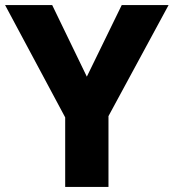

<svg xmlns="http://www.w3.org/2000/svg" viewBox="-20 -734 682 754"><path d="M321 -433 185 -714H0L236 -273V0H406V-278L642 -714H458Z"/></svg>

Font: Noto Sans Arabic UI XBd
Style: Regular
Weight: 800
Designer: Monotype Design Team, Nadine Chahine and Nizar Qandah
Foundry: Monotype Imaging Inc.
Version: Version 2.010